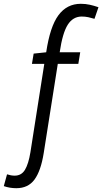

<svg xmlns="http://www.w3.org/2000/svg" viewBox="-133 -770 538 1010"><path d="M-47 220Q-82 220 -113 209L-96 147Q-75 154 -56 154Q-20 154 -1.5 123Q17 92 27 31L100 -434H35L44 -488L110 -495Q130 -630 174.5 -690Q219 -750 292 -750Q317 -750 339.5 -745Q362 -740 385 -732L364 -671Q348 -676 331.5 -679.5Q315 -683 297 -683Q251 -683 223.5 -640Q196 -597 181 -495H289L279 -434H171L97 35Q82 129 48.5 174.5Q15 220 -47 220Z"/></svg>

Font: Georama SemiCondensed
Style: Italic
Weight: 400
Width: 4
Italic angle: -9°
Designer: Jean-Baptiste Levee
Foundry: Production Type
Version: Version 1.000